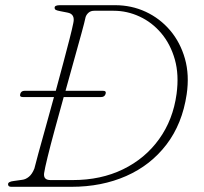

<svg xmlns="http://www.w3.org/2000/svg" viewBox="-20 -720 786 740"><path d="M11 -10Q11 -20 33.5 -22.5L65.5 -27Q79 -28.5 91.5 -38.8Q104 -49 112.5 -70.5Q116.5 -87 128 -129.2Q139.5 -171.5 155.5 -228.2Q171.5 -285 188 -346H67.5Q54.5 -346 58 -358Q61.5 -370 74.5 -370H195Q210 -425.5 224 -477.8Q238 -530 248.2 -570.2Q258.5 -610.5 262.5 -631Q270.5 -666 240 -671.5L212 -677Q199 -679.5 194.8 -682Q190.5 -684.5 190.5 -690.5Q190.5 -700 211 -700H423.5Q487 -700 541.8 -674.5Q596.5 -649 635.8 -602.8Q675 -556.5 692.8 -493.8Q710.5 -431 699.5 -356.5Q682.5 -242.5 621.5 -162.8Q560.5 -83 466.2 -41.5Q372 0 255 0H23.5Q11 0 11 -10ZM260.5 -26Q369 -26 454.2 -67.5Q539.5 -109 593.2 -183.8Q647 -258.5 660.5 -358Q670.5 -432 653.8 -491Q637 -550 601.5 -592Q566 -634 518 -656.2Q470 -678.5 418 -678.5H343.5Q330 -678.5 321.8 -671.5Q313.5 -664.5 310 -654.5Q306 -635 294 -591.5Q282 -548 265.8 -490Q249.5 -432 232.5 -370H377.5Q390.5 -370 387 -358Q383 -346 370 -346H225.5Q207.5 -281 191 -220.5Q174.5 -160 163.5 -115Q152.5 -70 150 -52.5Q146.5 -26 174.5 -26Z"/></svg>

Font: Fraunces 9pt S050 Thin
Style: Italic
Weight: 100
Italic angle: -16°
Version: Version 1.000; ttfautohint (v1.8.3)